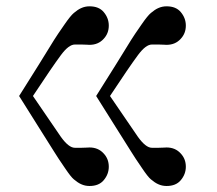

<svg xmlns="http://www.w3.org/2000/svg" viewBox="-20 -666 705 623"><path d="M333 -583Q333 -557.6 316.4 -540Q298.8 -520.5 270.5 -520.5Q268.6 -520.5 260.3 -521Q252 -521.5 245.1 -521.5H222.7Q203.1 -521.5 177.7 -487.3Q149.4 -449.2 86.9 -354.5L177.7 -221.7Q203.1 -186.5 222.7 -186.5H245.1Q252 -186.5 260.3 -187Q268.6 -187.5 270.5 -187.5Q298.8 -187.5 316.4 -168Q333 -150.4 333 -125Q333 -100.6 316.4 -81.1Q300.8 -62.5 270.5 -62.5Q255.9 -62.5 243.2 -68.4Q232.4 -73.2 219.7 -84Q210 -91.8 190.4 -121.1Q168.9 -152.3 156.2 -172.9L106.4 -252L42 -354.5L106.4 -457L155.3 -536.1Q165 -551.8 189.5 -586.9Q209 -615.2 219.7 -624Q232.4 -634.8 243.2 -639.6Q255.9 -645.5 270.5 -645.5Q300.8 -645.5 316.4 -627Q333 -607.4 333 -583ZM583 -583Q583 -557.6 566.4 -540Q548.8 -520.5 520.5 -520.5Q518.6 -520.5 510.3 -521Q502 -521.5 495.1 -521.5H472.7Q453.1 -521.5 427.7 -487.3Q399.4 -449.2 336.9 -354.5L427.7 -221.7Q453.1 -186.5 472.7 -186.5H495.1Q502 -186.5 510.3 -187Q518.6 -187.5 520.5 -187.5Q548.8 -187.5 566.4 -168Q583 -150.4 583 -125Q583 -100.6 566.4 -81.1Q550.8 -62.5 520.5 -62.5Q505.9 -62.5 493.2 -68.4Q482.4 -73.2 469.7 -84Q460 -91.8 440.4 -121.1Q418.9 -152.3 406.2 -172.9L356.4 -252L292 -354.5L356.4 -457L405.3 -536.1Q415 -551.8 439.5 -586.9Q459 -615.2 469.7 -624Q482.4 -634.8 493.2 -639.6Q505.9 -645.5 520.5 -645.5Q550.8 -645.5 566.4 -627Q583 -607.4 583 -583Z"/></svg>

Font: okolaksMetalik
Style: bold
Weight: 700
Width: 7
Version: Version 0.6